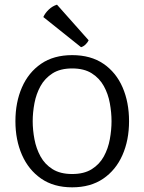

<svg xmlns="http://www.w3.org/2000/svg" viewBox="-20 -790 618 822"><path d="M46 -271Q46 -352 74 -416Q102 -480 156 -517Q210 -554 289 -554Q368.5 -554 422.8 -517Q477 -480 504.8 -416Q532.5 -352 532.5 -271Q532.5 -190 504.2 -126Q476 -62 421.8 -25Q367.5 12 289 12Q210 12 156 -25.5Q102 -63 74 -127Q46 -191 46 -271ZM120 -271Q120 -233.5 127.5 -193.8Q135 -154 153.5 -120.2Q172 -86.5 205 -65.8Q238 -45 289 -45Q340 -45 373 -65.8Q406 -86.5 424.5 -120.2Q443 -154 450.2 -193.8Q457.5 -233.5 457.5 -271Q457.5 -308.5 450.2 -348.2Q443 -388 424.5 -421.5Q406 -455 373 -476Q340 -497 289 -497Q238 -497 205 -476Q172 -455 153.5 -421.5Q135 -388 127.5 -348.2Q120 -308.5 120 -271ZM224 -770 359.5 -617.5Q355 -608 346.2 -599.5Q337.5 -591 327 -588L165.5 -717Q173 -734 188.8 -749Q204.5 -764 224 -770Z"/></svg>

Font: Signika Negative SC Light
Style: Regular
Weight: 300
Designer: Anna Giedryś
Foundry: Anna Giedryś
Version: Version 2.000; ttfautohint (v1.8.3) -l 8 -r 50 -G 200 -x 9 -